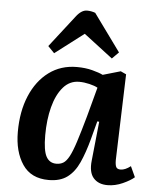

<svg xmlns="http://www.w3.org/2000/svg" viewBox="-56 -838 720 898"><g transform="rotate(5 304.5 -388.5)"><path d="M511 -107Q511 -84 516 -74Q521 -64 537 -64Q558 -64 584 -84L607 -34Q589 -18 553.5 -2Q518 14 482 14Q439 14 416 -12.5Q393 -39 399 -94L418 -278L409 -279L386 -192Q369 -129 348 -82.5Q327 -36 293.5 -11Q260 14 206 14Q123 14 83 -45.5Q43 -105 43 -198Q43 -294 74 -367.5Q105 -441 161 -482.5Q217 -524 292 -524Q332 -524 364.5 -515.5Q397 -507 415 -498L498 -522L524 -510ZM235 -65Q254 -65 268 -73.5Q282 -82 295 -106Q308 -130 323 -176.5Q338 -223 359 -298L396 -436Q382 -444 357 -450Q332 -456 309 -456Q264 -456 233.5 -420.5Q203 -385 187.5 -325.5Q172 -266 172 -193Q172 -122 187.5 -93.5Q203 -65 235 -65ZM482 -609 451 -578 315 -682 180 -579 150 -610 265 -758Q290 -791 316 -791Q336 -791 355 -784Z"/></g></svg>

Font: Literata 12pt SemiBold
Style: Italic
Weight: 600
Italic angle: -2°
Designer: Latin by Veronika Burian and Jose Scaglione. Greek by Irene Vlachou. Cyrillic by Vera Evstafieva
Foundry: TypeTogether
Version: Version 3.002